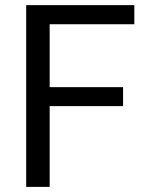

<svg xmlns="http://www.w3.org/2000/svg" viewBox="-20 -731 579 751"><path d="M505.4 -636.2H174.3V-390.1H461.4V-315.9H174.3V0H82.5V-710.9H505.4Z"/></svg>

Font: Robert Sans Medium
Style: Regular
Weight: 500
Designer: Christian Robertson (extended by Adam Twardoch)
Foundry: Google
Version: Version 12.135;April 2, 2019;FontCreator 11.5.0.2425 64-bit;